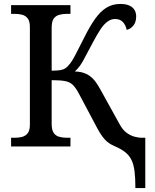

<svg xmlns="http://www.w3.org/2000/svg" viewBox="-20 -740 784 970"><path d="M664 210Q664 158 659.5 123.5Q655 89 643.5 66.5Q632 44 611.5 28Q591 12 558 -2Q528 -15 509.5 -35.5Q491 -56 472 -91L378 -268Q362 -298 347 -312Q332 -326 308 -330.5Q284 -335 241 -335V-115Q241 -84 251 -69Q261 -54 279 -49Q297 -44 317 -44H336V0H36V-44H55Q75 -44 92 -48.5Q109 -53 120 -67Q131 -81 131 -110V-603Q131 -633 120 -647Q109 -661 92 -665.5Q75 -670 55 -670H36V-714H336V-670H317Q297 -670 279 -665Q261 -660 251 -645.5Q241 -631 241 -599V-383Q271 -383 286.5 -386Q302 -389 311.5 -396Q321 -403 329 -413Q343 -428 362 -465Q381 -502 409 -557Q435 -609 461 -645.5Q487 -682 517.5 -701Q548 -720 587 -720Q617 -720 634.5 -711.5Q652 -703 660 -689Q668 -675 668 -657Q668 -628 653.5 -610.5Q639 -593 620 -589Q616 -611 602 -627.5Q588 -644 561 -644Q542 -644 524 -631.5Q506 -619 488.5 -593Q471 -567 450 -527Q418 -466 399.5 -432.5Q381 -399 358 -379Q392 -378 415 -367Q438 -356 454.5 -337Q471 -318 486 -290L584 -113Q599 -85 618 -70.5Q637 -56 657.5 -50Q678 -44 699 -44H714V210Z"/></svg>

Font: ET Text
Style: Regular
Weight: 470
Designer: Monotype Design Team
Foundry: Monotype Imaging Inc.
Version: Version 2.009